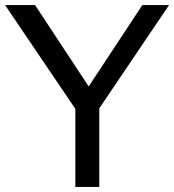

<svg xmlns="http://www.w3.org/2000/svg" viewBox="-38 -742 691 762"><path d="M356 -312V0H261V-310L-18 -722H101L314 -399L527 -722H633Z"/></svg>

Font: Gen
Style: Regular
Weight: 400
Version: Version 1.000;PS 001.001;hotconv 1.0.56